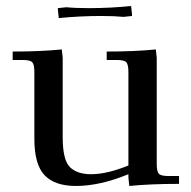

<svg xmlns="http://www.w3.org/2000/svg" viewBox="-20 -610 633 637"><path d="M22 -411V-439Q115 -439 185 -446L188 -418V-155Q188 -79 212 -55.5Q236 -32 282 -32Q335 -32 406 -61V-371Q406 -396 399 -403.5Q392 -411 367 -411H334V-439Q427 -439 497 -446L500 -418V-66Q500 -41 507 -33.5Q514 -26 539 -26H574V0Q479 0 409 7L406 -21V-32Q311 7 232 7Q162 7 128 -28.5Q94 -64 94 -150V-371Q94 -396 87 -403.5Q80 -411 55 -411ZM172 -578V-583L200 -586Q230 -583 274 -583Q345 -583 415 -590L418 -562V-557L390 -554Q360 -557 316 -557Q245 -557 175 -550Z"/></svg>

Font: Dihjauti
Style: Bold
Weight: 700
Designer: T. Christopher White
Version: Version 3.0.0